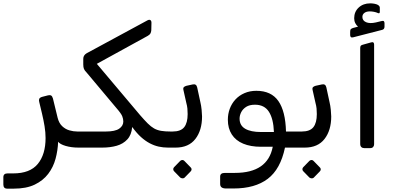

<svg xmlns="http://www.w3.org/2000/svg" viewBox="-69 -879 2356 1146"><path d="M-26 247Q-38 247 -43.5 240.5Q-49 234 -49 222V179Q-49 167 -42.5 161.5Q-36 156 -24 156H10Q110 156 156.5 99.5Q203 43 203 -55Q203 -89 197 -125.5Q191 -162 182 -200L165 -271Q162 -282 165.5 -289.5Q169 -297 183 -301L218 -310Q229 -312 234 -310Q239 -308 242 -303Q245 -298 247 -291L275 -176Q283 -144 302 -126Q321 -108 345 -101Q369 -94 393 -94H413Q430 -94 430 -79V-28Q430 2 400 2Q357 2 323 -8Q289 -18 278 -33Q276 19 262.5 69Q249 119 218.5 159Q188 199 138 223Q88 247 13 247Z M400 2Q385 2 385 -13V-64Q385 -94 415 -94H562Q618 -94 642.5 -111Q667 -128 667 -154Q667 -169 660.5 -185.5Q654 -202 625 -235L448 -446Q436 -458 432 -468Q428 -478 428 -494V-528Q428 -549 448 -561L812 -758Q822 -763 828.5 -759Q835 -755 835 -743L834 -698Q833 -687 829 -679.5Q825 -672 813 -665L509 -498L767 -192Q793 -162 812.5 -142.5Q832 -123 850.5 -112.5Q869 -102 892.5 -98Q916 -94 949 -94Q964 -94 964 -79V-28Q964 2 934 2Q905 2 878 -4Q851 -10 824.5 -24Q798 -38 772.5 -61Q747 -84 720 -121Q716 -74 691 -47Q666 -20 627.5 -9Q589 2 541 2Z M936 2Q927 2 923 -4Q919 -10 919 -17V-72Q919 -86 927 -90Q935 -94 949 -94H961Q1010 -94 1030.5 -120Q1051 -146 1051 -198Q1051 -216 1049.5 -231.5Q1048 -247 1043 -265L1026 -341Q1023 -353 1028 -358.5Q1033 -364 1044 -367L1081 -375Q1103 -380 1108 -357L1127 -269Q1132 -249 1134.5 -223Q1137 -197 1137 -184Q1137 -101 1097 -49.5Q1057 2 979 2ZM1032 182Q1027 186 1020 185.5Q1013 185 1007 181L970 143Q965 138 965 131Q965 124 970 119L1007 81Q1013 76 1019.5 76Q1026 76 1031 81L1068 119Q1074 124 1074.5 131Q1075 138 1069 144Z M1280 246Q1263 246 1254 239.5Q1245 233 1245 219V175Q1245 164 1252 158.5Q1259 153 1274 153H1333Q1431 153 1487.5 114Q1544 75 1559 -3H1488Q1427 -3 1382.5 -21.5Q1338 -40 1314.5 -76.5Q1291 -113 1291 -164Q1291 -199 1302.5 -230Q1314 -261 1336 -285Q1358 -309 1390 -323Q1422 -337 1461 -337Q1550 -337 1592.5 -276Q1635 -215 1638 -94H1720Q1735 -94 1735 -79V-28Q1735 2 1705 2H1632Q1605 131 1529 188.5Q1453 246 1325 246ZM1489 -91H1566Q1563 -170 1536 -212Q1509 -254 1453 -254Q1420 -254 1400 -241Q1380 -228 1370.5 -209Q1361 -190 1361 -171Q1361 -130 1394.5 -110.5Q1428 -91 1489 -91Z M1707 2Q1698 2 1694 -4Q1690 -10 1690 -17V-72Q1690 -86 1698 -90Q1706 -94 1720 -94H1732Q1781 -94 1801.5 -120Q1822 -146 1822 -198Q1822 -216 1820.5 -231.5Q1819 -247 1814 -265L1797 -341Q1794 -353 1799 -358.5Q1804 -364 1815 -367L1852 -375Q1874 -380 1879 -357L1898 -269Q1903 -249 1905.5 -223Q1908 -197 1908 -184Q1908 -101 1868 -49.5Q1828 2 1750 2ZM1803 182Q1798 186 1791 185.5Q1784 185 1778 181L1741 143Q1736 138 1736 131Q1736 124 1741 119L1778 81Q1784 76 1790.5 76Q1797 76 1802 81L1839 119Q1845 124 1845.5 131Q1846 138 1840 144Z M2104 5Q2094 5 2087.5 -1.5Q2081 -8 2081 -18V-592Q2081 -602 2084.5 -606Q2088 -610 2096 -612L2146 -626Q2156 -629 2160 -625Q2164 -621 2164 -613V-18Q2164 -8 2158 -1.5Q2152 5 2141 5ZM2038 -656Q2029 -654 2025 -658Q2021 -662 2021 -670V-688Q2021 -701 2025 -705Q2029 -709 2038 -712L2068 -720Q2058 -728 2051.5 -741Q2045 -754 2045 -770Q2045 -809 2072 -834Q2099 -859 2141 -859Q2154 -859 2166.5 -856.5Q2179 -854 2186 -850Q2198 -843 2198 -833V-809Q2198 -796 2187 -801Q2176 -806 2163 -808.5Q2150 -811 2138 -811Q2118 -811 2106 -802Q2094 -793 2094 -778Q2094 -756 2116 -746.5Q2138 -737 2174 -745L2207 -753Q2218 -756 2222 -752.5Q2226 -749 2226 -740V-720Q2226 -705 2213 -701Z"/></svg>

Font: Rubik
Style: Italic
Weight: 400
Italic angle: -12°
Designer: Hubert and Fischer
Foundry: Hubert and Fischer
Version: Version 2.300;gftools[0.9.30]